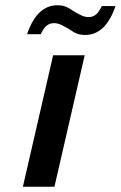

<svg xmlns="http://www.w3.org/2000/svg" viewBox="-20 -710 459 730"><path d="M242 -679C228 -687 215 -690 198 -690C146 -690 107 -652 83 -580H135C149 -610 163 -622 186 -622C204 -622 221 -612 243 -599L260 -588C274 -580 287 -577 304 -577C356 -577 395 -615 419 -687H367C353 -657 339 -645 316 -645C298 -645 281 -655 259 -668ZM187 0 302 -500H182L67 0Z"/></svg>

Font: Perun SemiBold Italic
Style: Regular
Weight: 400
Italic angle: -12°
Foundry: Copyright (c) Stefan Peev, Context Ltd, 2016
Version: Version 1.026